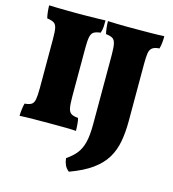

<svg xmlns="http://www.w3.org/2000/svg" viewBox="-131 -787 1034 1145"><g transform="rotate(15 385.5 -215.0)"><path d="M104 -491Q104 -536 99.5 -558Q95 -580 81 -588.5Q67 -597 39 -601Q35 -616 32.5 -638Q30 -660 30 -679Q47 -678 80 -677.5Q113 -677 149 -676.5Q185 -676 209 -676Q233 -676 265 -676.5Q297 -677 327.5 -677.5Q358 -678 378 -679Q378 -659 377 -640Q376 -621 369 -601Q342 -598 328 -589.5Q314 -581 309 -558.5Q304 -536 304 -491V-187Q304 -141 309 -117.5Q314 -94 328.5 -85.5Q343 -77 370 -75Q374 -62 376 -39.5Q378 -17 378 3Q356 1 313.5 0.5Q271 0 219 0Q167 0 116 0.5Q65 1 30 3Q30 -15 33 -38Q36 -61 40 -75Q67 -77 81 -85.5Q95 -94 99.5 -117.5Q104 -141 104 -187ZM667 -135Q667 -66 656.5 -8.5Q646 49 618 95.5Q590 142 537.5 180Q485 218 400 249Q382 235 373.5 216Q365 197 363 175Q400 150 422.5 122Q445 94 456 51Q467 8 467 -62V-488Q467 -535 462 -558Q457 -581 443.5 -589.5Q430 -598 402 -601Q398 -616 395.5 -638.5Q393 -661 393 -679Q414 -678 444.5 -677Q475 -676 507.5 -676Q540 -676 567 -676Q608 -676 657.5 -676.5Q707 -677 741 -679Q741 -656 739 -637Q737 -618 732 -601Q702 -599 688 -588Q674 -577 670.5 -553.5Q667 -530 667 -488Z"/></g></svg>

Font: Vollkorn Black
Style: Regular
Weight: 900
Designer: Friedrich Althausen
Foundry: Friedrich Althausen
Version: Version 5.000